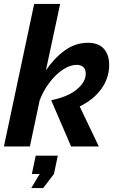

<svg xmlns="http://www.w3.org/2000/svg" viewBox="-24 -750 604 983"><path d="M238 -237Q323 -254 369 -292Q415 -330 415 -373Q415 -396 402 -407Q389 -418 369 -418Q335 -418 298 -393.5Q261 -369 229.5 -327.5Q198 -286 179 -236L129 0H-4L151 -730H284L211 -390Q254 -453 308 -492Q362 -531 426 -531Q480 -531 507.5 -500.5Q535 -470 535 -417Q535 -352 496 -296.5Q457 -241 384 -205L482 0H340ZM136 213 179 141H139L159 47H272L252 141L197 213Z"/></svg>

Font: Raleway
Style: Bold Italic
Weight: 700
Italic angle: -12°
Designer: Matt McInerney, Pablo Impallari, Rodrigo Fuenzalida
Foundry: Matt McInerney, Pablo Impallari, Rodrigo Fuenzalida
Version: Version 4.101;RELEASE